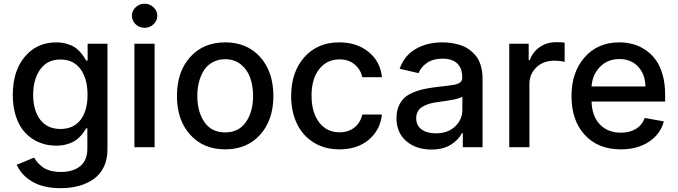

<svg xmlns="http://www.w3.org/2000/svg" viewBox="-20 -776 3572 1012"><path d="M300.3 215.8Q208.5 215.8 150.1 181.4Q91.8 147 68.4 92.3L159.7 54.7Q168.5 69.3 178 80.3Q187.5 91.3 203.9 104Q220.2 116.7 245.1 123.5Q270 130.4 301.3 130.4Q364.7 130.4 402.6 99.9Q440.4 69.3 440.4 7.8V-99.6H433.6Q426.8 -86.9 419.4 -76.7Q412.1 -66.4 398.4 -52.7Q384.8 -39.1 368.9 -30Q353 -21 328.6 -14.6Q304.2 -8.3 275.4 -8.3Q226.6 -8.3 185.3 -25.9Q144 -43.5 113 -76.2Q82 -108.9 64.7 -160.2Q47.4 -211.4 47.4 -274.9Q47.4 -402.8 111.3 -477.8Q175.3 -552.7 276.4 -552.7Q305.2 -552.7 330.1 -545.7Q355 -538.6 370.4 -529.3Q385.7 -520 399.7 -504.9Q413.6 -489.7 419.9 -480.2Q426.3 -470.7 434.1 -457H441.9V-545.4H546.4V12.2Q546.4 63.5 527.6 103Q508.8 142.6 475.1 166.7Q441.4 190.9 397.2 203.4Q353 215.8 300.3 215.8ZM298.8 -96.2Q367.2 -96.2 404.3 -143.8Q441.4 -191.4 441.4 -276.4Q441.4 -361.3 404.3 -411.9Q367.2 -462.4 298.8 -462.4Q229.5 -462.4 192.1 -410.4Q154.8 -358.4 154.8 -276.4Q154.8 -193.8 192.1 -145Q229.5 -96.2 298.8 -96.2Z M688.5 0V-545.4H794.9V0ZM742.2 -629.4Q714.4 -629.4 694.8 -648.2Q675.3 -667 675.3 -692.9Q675.3 -718.8 694.8 -737.5Q714.4 -756.3 742.2 -756.3Q769.5 -756.3 789.3 -737.5Q809.1 -718.8 809.1 -692.9Q809.1 -667 789.3 -648.2Q769.5 -629.4 742.2 -629.4Z M912.6 -270Q912.6 -397.5 982.2 -475.1Q1051.8 -552.7 1167 -552.7Q1282.2 -552.7 1351.6 -475.1Q1420.9 -397.5 1420.9 -270Q1420.9 -143.6 1351.6 -66.2Q1282.2 11.2 1167 11.2Q1051.8 11.2 982.2 -66.2Q912.6 -143.6 912.6 -270ZM1167 -78.1Q1238.3 -78.1 1276.1 -132.6Q1314 -187 1314 -270.5Q1314 -324.2 1298.3 -367.2Q1282.7 -410.2 1248.8 -437Q1214.8 -463.9 1167 -463.9Q1130.4 -463.9 1101.8 -448.5Q1073.2 -433.1 1055.7 -406.2Q1038.1 -379.4 1029.1 -345Q1020 -310.5 1020 -270.5Q1020 -186.5 1057.6 -132.3Q1095.2 -78.1 1167 -78.1Z M1769 11.2Q1691.4 11.2 1633.3 -24.9Q1575.2 -61 1544.9 -124.5Q1514.6 -188 1514.6 -270Q1514.6 -396 1584 -474.4Q1653.3 -552.7 1768.1 -552.7Q1860.8 -552.7 1922.9 -502.2Q1984.9 -451.7 1993.2 -369.1H1889.6Q1880.9 -409.7 1849.4 -436.3Q1817.9 -462.9 1769.5 -462.9Q1702.6 -462.9 1662.4 -411.4Q1622.1 -359.9 1622.1 -272.9Q1622.1 -183.6 1662.1 -131.1Q1702.1 -78.6 1769.5 -78.6Q1815.4 -78.6 1847.4 -103.5Q1879.4 -128.4 1889.6 -172.4H1993.2Q1984.4 -90.8 1924.1 -39.8Q1863.8 11.2 1769 11.2Z M2253.9 12.2Q2173.3 12.2 2121.6 -32Q2069.8 -76.2 2069.8 -154.3Q2069.8 -189.9 2082 -217.5Q2094.2 -245.1 2113 -261.7Q2131.8 -278.3 2161.1 -290Q2190.4 -301.8 2216.8 -307.1Q2243.2 -312.5 2278.8 -316.9Q2364.7 -326.7 2378.9 -330.1Q2410.2 -337.4 2415 -356Q2416.5 -360.4 2416.5 -366.7V-369.1Q2416.5 -416 2390.1 -441.4Q2363.8 -466.8 2313 -466.8Q2263.2 -466.8 2231.2 -445.1Q2199.2 -423.3 2186 -390.6L2086.4 -413.6Q2111.8 -484.4 2172.1 -518.6Q2232.4 -552.7 2311.5 -552.7Q2335 -552.7 2357.4 -549.6Q2379.9 -546.4 2404.8 -538.8Q2429.7 -531.2 2450.2 -516.8Q2470.7 -502.4 2487.5 -482.4Q2504.4 -462.4 2513.9 -431.4Q2523.4 -400.4 2523.4 -362.3V0H2419.4V-74.7H2415Q2397.5 -39.1 2356.7 -13.4Q2315.9 12.2 2253.9 12.2ZM2277.3 -73.2Q2340.8 -73.2 2378.9 -109.6Q2417 -146 2417 -196.8V-267.1Q2402.3 -252.4 2285.6 -237.8Q2260.7 -234.4 2241.9 -228.8Q2223.1 -223.1 2207 -213.6Q2190.9 -204.1 2182.4 -188.7Q2173.8 -173.3 2173.8 -152.8Q2173.8 -114.3 2202.1 -93.8Q2230.5 -73.2 2277.3 -73.2Z M2664.1 0V-545.4H2766.6V-459H2772.5Q2787.6 -502.4 2825.2 -528.1Q2862.8 -553.7 2911.1 -553.7Q2938 -553.7 2956.1 -551.3V-449.7Q2934.6 -456.1 2900.9 -456.1Q2844.2 -456.1 2807.4 -421.1Q2770.5 -386.2 2770.5 -333V0Z M3252 11.2Q3132.3 11.2 3062.3 -64.9Q2992.2 -141.1 2992.2 -269Q2992.2 -395.5 3061.5 -474.1Q3130.9 -552.7 3244.1 -552.7Q3282.2 -552.7 3316.7 -543.2Q3351.1 -533.7 3382.3 -512.7Q3413.6 -491.7 3436.3 -460.4Q3459 -429.2 3472.4 -382.6Q3485.8 -335.9 3485.8 -278.3V-240.7H3098.1Q3100.1 -163.1 3142.1 -119.9Q3184.1 -76.7 3252.9 -76.7Q3298.8 -76.7 3331.5 -96.4Q3364.3 -116.2 3378.4 -154.3L3479 -136.2Q3460.9 -68.8 3400.6 -28.8Q3340.3 11.2 3252 11.2ZM3098.1 -320.3H3381.8Q3381.3 -383.8 3343.8 -424.3Q3306.2 -464.8 3245.1 -464.8Q3182.1 -464.8 3141.8 -422.9Q3101.6 -380.9 3098.1 -320.3Z"/></svg>

Font: Karasuma Gothic
Style: Regular
Weight: 500
Designer: Rasmus Andersson / Ryoko Nishizuka
Foundry: Genbu
Version: Version 1.00